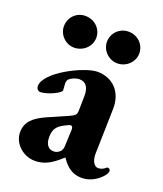

<svg xmlns="http://www.w3.org/2000/svg" viewBox="-124 -719 689 814"><g transform="rotate(20 221.0 -311.5)"><path d="M121 -494C163 -494 196 -527 196 -565C196 -606 163 -637 121 -637C82 -637 50 -606 50 -565C50 -527 82 -494 121 -494ZM316 -494C357 -494 390 -527 390 -565C390 -606 357 -637 316 -637C277 -637 244 -606 244 -565C244 -527 277 -494 316 -494ZM129 14C169 14 201 -2 245 -43H247C273 -4 301 14 340 14C370 14 400 1 424 -23C436 -35 442 -46 442 -54C442 -60 436 -65 430 -65C428 -65 426 -64 424 -62C414 -53 404 -49 391 -49C373 -49 360 -73 361 -104L366 -306C368 -382 321 -432 250 -432C193 -432 33 -353 33 -289C33 -277 41 -268 51 -268C81 -268 140 -295 140 -308C140 -316 138 -329 138 -337C138 -345 139 -352 144 -358C153 -367 173 -376 190 -376C220 -376 234 -352 233 -315L232 -258C232 -232 229 -228 203 -216L114 -177C57 -152 29 -125 29 -79C29 -29 75 14 129 14ZM189 -51C172 -51 152 -63 152 -101C152 -144 170 -158 209 -176C214 -179 218 -180 221 -180C226 -180 231 -177 231 -164L228 -92C228 -80 225 -72 221 -66C212 -56 203 -51 189 -51Z"/></g></svg>

Font: EB Garamond
Style: Bold
Weight: 700
Designer: Georg Duffner and Octavio Pardo
Foundry: Georg Duffner
Version: Version 1.000;PS 001.000;hotconv 1.0.88;makeotf.lib2.5.64775